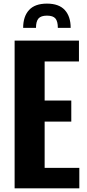

<svg xmlns="http://www.w3.org/2000/svg" viewBox="-20 -1032 478 1052"><path d="M106.9 -879.4Q106.9 -941.9 139.2 -977.1Q171.4 -1012.2 237.3 -1012.2Q302.7 -1012.2 335 -977.1Q367.2 -941.9 367.2 -879.4H296.9Q296.9 -915 283.7 -930.7Q270.5 -946.3 237.3 -946.3Q204.6 -946.3 190.9 -930.7Q177.2 -915 177.2 -879.4ZM60.1 0V-809.6H412.6V-695.3H224.6V-481H370.6V-365.7H224.6V-112.3H414.6V0Z"/></svg>

Font: Oswald
Style: DemiBold
Weight: 600
Designer: Vernon Adams
Foundry: Vernon Adams
Version: 3.0; ttfautohint (v0.95) -l 8 -r 50 -G 200 -x 0 -w "G" -W -c